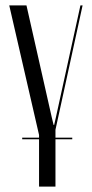

<svg xmlns="http://www.w3.org/2000/svg" viewBox="-20 -515 340 710"><path d="M285.4 -495H277.4L187 -82.5L180.2 -52.9H178.2L171.1 -82.5L77.9 -495H14.2L124.4 -15.9V175H185.1V-35.2ZM62.1 0H247.2V-6H62.1Z"/></svg>

Font: Moniqa Black
Style: Regular
Weight: 900
Designer: Rajesh Rajput
Foundry: Rajesh Rajput
Version: Version 1.000